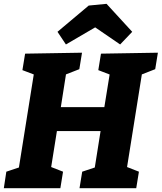

<svg xmlns="http://www.w3.org/2000/svg" viewBox="-26 -982 844 1002"><path d="M-6 0 7 -86 91 -114 70 -91 153 -611 170 -586 91 -616 105 -702 402 -707 388 -621 301 -587 321 -611 288 -401 269 -423H545L515 -401L549 -611L565 -586L487 -616L501 -702L798 -707L784 -621L697 -587L717 -611L634 -91L625 -115L699 -86L685 0H389L403 -86L487 -114L466 -91L503 -324L522 -298H247L275 -323L238 -91L229 -115L303 -86L289 0ZM318 -750 274 -816 437 -953 530 -962 664 -816 601 -750 417 -876 532 -875Z"/></svg>

Font: Bitter Thin ExtraBold
Style: Italic
Weight: 800
Italic angle: -9°
Version: Version 2.002